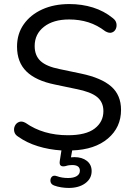

<svg xmlns="http://www.w3.org/2000/svg" viewBox="-20 -734 656 947"><path d="M319 193Q301 193 282 190Q263 187 247 181Q231 175 229 161Q227 147 235.5 138Q244 129 261 135Q285 144 316 144Q343 144 358.5 134.5Q374 125 374 108Q374 80 336 80Q329 80 321 81Q313 82 304 85Q287 89 280 83Q272 78 275 59L283 8Q221 4 166.5 -13Q112 -30 71 -59Q54 -69 50.5 -84.5Q47 -100 53.5 -113.5Q60 -127 74 -132.5Q88 -138 106 -128Q193 -67 315 -67Q404 -67 447 -100Q490 -133 490 -186Q490 -230 459 -255.5Q428 -281 356 -295L251 -317Q157 -336 110.5 -381.5Q64 -427 64 -504Q64 -567 97 -614Q130 -661 188 -687.5Q246 -714 322 -714Q384 -714 438.5 -697Q493 -680 536 -645Q551 -634 554 -619Q557 -604 551 -591Q545 -578 531.5 -573.5Q518 -569 499 -580Q460 -610 416 -624Q372 -638 321 -638Q243 -638 197 -602Q151 -566 151 -507Q151 -460 180 -433Q209 -406 275 -393L380 -371Q480 -350 528.5 -307.5Q577 -265 577 -192Q577 -106 512.5 -51Q448 4 336 8L330 42L347 41Q385 41 408.5 59.5Q432 78 432 110Q432 147 400.5 170Q369 193 319 193Z"/></svg>

Font: Chiron GoRound TC N
Style: Regular
Weight: 350
Designer: Ryoko NISHIZUKA 西塚涼子 (kana, bopomofo & ideographs); Paul D. Hunt (Latin, Greek & Cyrillic); Sandoll Communications 산돌커뮤니
Foundry: Adobe
Version: Version 1.000;hotconv 1.1.1;makeotfexe 2.6.0